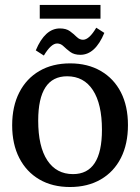

<svg xmlns="http://www.w3.org/2000/svg" viewBox="-20 -749 568 778"><path d="M141.1 -729H387.2V-673.3H141.1ZM263.7 8.8Q191.9 8.8 139.4 -22Q86.9 -52.7 58.1 -108.9Q29.3 -165 29.3 -241.2Q29.3 -317.9 58.1 -374.3Q86.9 -430.7 139.6 -461.4Q192.4 -492.2 264.2 -492.2Q335.4 -492.2 388.4 -461.4Q441.4 -430.7 470 -374.8Q498.5 -318.8 498.5 -242.2Q498.5 -165.5 470 -109.1Q441.4 -52.7 388.4 -22Q335.4 8.8 263.7 8.8ZM275.9 -43.5Q393.1 -43.5 393.1 -223.1Q393.1 -327.6 356.4 -383.8Q319.8 -439.9 252 -439.9Q134.8 -439.9 134.8 -260.3Q134.8 -155.3 171.6 -99.4Q208.5 -43.5 275.9 -43.5ZM157.7 -523.9 125 -544.9Q162.1 -633.8 222.7 -633.8Q248 -633.8 263.4 -622.6Q278.8 -611.3 290.5 -599.6Q302.2 -587.9 316.4 -587.9Q341.3 -587.9 370.1 -636.7L402.8 -615.7Q365.7 -526.9 305.7 -526.9Q280.3 -526.9 264.6 -538.6Q249 -550.3 237.5 -561.5Q226.1 -572.8 211.4 -572.8Q187 -572.8 157.7 -523.9Z"/></svg>

Font: Markazi Text Medium
Style: Regular
Weight: 500
Designer: Borna Izadpanah (Arabic designer), Fiona Ross (Arabic design director) and Florian Runge (Latin designer)
Foundry: Borna Izadpanah and Florian Runge
Version: Version 1.001